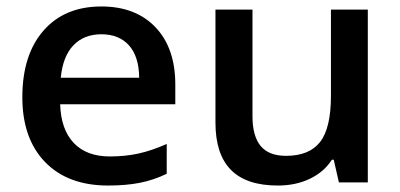

<svg xmlns="http://www.w3.org/2000/svg" viewBox="-20 -570 1251 600"><path d="M317.9 9.8Q191.9 9.8 120.8 -63.7Q49.8 -137.2 49.8 -266.1Q49.8 -398.4 115.7 -474.1Q181.6 -549.8 296.9 -549.8Q403.8 -549.8 465.8 -484.9Q527.8 -419.9 527.8 -306.2V-244.1H168Q170.4 -165.5 210.4 -123.3Q250.5 -81.1 323.2 -81.1Q371.1 -81.1 412.4 -90.1Q453.6 -99.1 501 -120.1V-26.9Q459 -6.8 416 1.5Q373 9.8 317.9 9.8ZM296.9 -462.9Q242.2 -462.9 209.2 -428.2Q176.3 -393.6 169.9 -327.1H415Q414.1 -394 382.8 -428.5Q351.6 -462.9 296.9 -462.9Z M1039.1 0 1022.9 -70.8H1017.1Q993.2 -33.2 949 -11.7Q904.8 9.8 848.1 9.8Q750 9.8 701.7 -39.1Q653.3 -87.9 653.3 -187V-540H769V-207Q769 -145 794.4 -114Q819.8 -83 874 -83Q946.3 -83 980.2 -126.2Q1014.2 -169.4 1014.2 -271V-540H1129.4V0Z"/></svg>

Font: f1_44652          
Style: Regular
Weight: 600
Foundry: Ascender Corporation
Version: Version 1.10